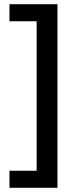

<svg xmlns="http://www.w3.org/2000/svg" viewBox="-20 -734 370 912"><path d="M25 77H154V-633H25V-714H253V158H25Z"/></svg>

Font: Noto Sans Vithkuqi Medium
Style: Regular
Weight: 500
Version: Version 1.001